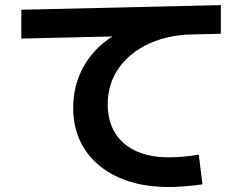

<svg xmlns="http://www.w3.org/2000/svg" viewBox="-20 -723 978 764"><path d="M271.2 -294.1Q271.2 -364.8 297.1 -426.1Q322.9 -487.3 370.8 -533.6Q418.7 -580 483.3 -605.6L495 -579.6L64.8 -569.5V-684.2L858.7 -702.7V-588.6L739.3 -585.7Q646.2 -583.3 570.8 -548.3Q495.5 -513.2 452 -451.1Q408.6 -389 408.6 -307.6Q408.6 -242.1 437.5 -194.6Q466.5 -147 521.2 -122Q575.9 -97 651.3 -97Q679.5 -97 712.8 -99.9Q746.1 -102.9 770.9 -107.9L785.6 10.4Q754 15.3 717.9 18.2Q681.9 21.1 650.2 21.1Q536.1 21.1 450.4 -17.7Q364.6 -56.6 317.9 -127.9Q271.2 -199.3 271.2 -294.1Z"/></svg>

Font: Pretendard JP Variable
Style: Regular
Weight: 400
Designer: Base glyphs from Inter by Rasmus Andersson; Hangul glyphs from Noto Sans CJK(Source Han Sans) by Jang Soo-young and Kang
Foundry: Kil Hyung-jin
Version: Version 1.307;Glyphs 3.2 (3192)